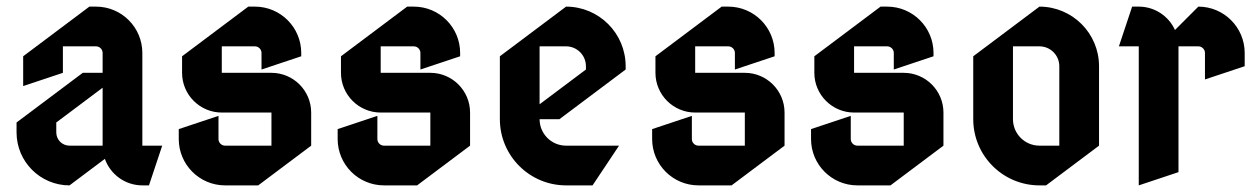

<svg xmlns="http://www.w3.org/2000/svg" viewBox="-20 -540 3790 580"><path d="M290 -275V-100H190C167.9 -100 150 -117.9 150 -140V-170ZM250 -520 50 -370V-280L170 -320V-400H270C281 -400 290 -391 290 -380V-320H230L30 -170V-140C30 -51.7 101.7 20 190 20L296.8 -60.1C313.3 -13.5 357.8 20 410 20H430L470 -100H410V-380C410 -457.3 347.3 -520 270 -520Z M730 -520 530 -370V-320C530 -253.8 583.8 -200 650 -200H800V-100H660C649 -100 640 -109 640 -120V-190L520 -150V-120C520 -42.7 582.7 20 660 20H760L920 -100V-200C920 -266.2 866.2 -320 800 -320H650V-400H750C761 -400 770 -391 770 -380V-330L890 -370V-380C890 -457.3 827.3 -520 750 -520Z M1210 -520 1010 -370V-320C1010 -253.8 1063.8 -200 1130 -200H1280V-100H1140C1129 -100 1120 -109 1120 -120V-190L1000 -150V-120C1000 -42.7 1062.7 20 1140 20H1240L1400 -100V-200C1400 -266.2 1346.2 -320 1280 -320H1130V-400H1230C1241 -400 1250 -391 1250 -380V-330L1370 -370V-380C1370 -457.3 1307.3 -520 1230 -520Z M1610 -400H1690C1723.1 -400 1750 -373.1 1750 -340V-330L1610 -225ZM1690 -520 1490 -370V-180C1490 -69.6 1579.6 20 1690 20H1770L1850 -100H1690C1645.8 -100 1610 -135.8 1610 -180H1670L1870 -330V-340C1870 -439.4 1789.4 -520 1690 -520Z M2160 -520 1960 -370V-320C1960 -253.8 2013.8 -200 2080 -200H2230V-100H2090C2079 -100 2070 -109 2070 -120V-190L1950 -150V-120C1950 -42.7 2012.7 20 2090 20H2190L2350 -100V-200C2350 -266.2 2296.2 -320 2230 -320H2080V-400H2180C2191 -400 2200 -391 2200 -380V-330L2320 -370V-380C2320 -457.3 2257.3 -520 2180 -520Z M2640 -520 2440 -370V-320C2440 -253.8 2493.8 -200 2560 -200H2710V-100H2570C2559 -100 2550 -109 2550 -120V-190L2430 -150V-120C2430 -42.7 2492.7 20 2570 20H2670L2830 -100V-200C2830 -266.2 2776.2 -320 2710 -320H2560V-400H2660C2671 -400 2680 -391 2680 -380V-330L2800 -370V-380C2800 -457.3 2737.3 -520 2660 -520Z M3040 -400H3120C3153.1 -400 3180 -373.1 3180 -340V-100H3120C3075.8 -100 3040 -135.8 3040 -180ZM3120 -520 2920 -370V-180C2920 -69.6 3009.6 20 3120 20H3140L3300 -100V-340C3300 -439.4 3219.4 -520 3120 -520Z M3400 -520 3360 -400H3420V20L3540 -20V-400H3600C3611 -400 3620 -391 3620 -380V-300L3740 -340V-380C3740 -457.3 3677.3 -520 3600 -520L3529.4 -449.4C3510.6 -491 3468.6 -520 3420 -520Z"/></svg>

Font: Abibas
Style: Medium
Weight: 500
Version: Version 0.3